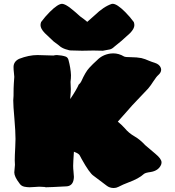

<svg xmlns="http://www.w3.org/2000/svg" viewBox="-20 -947 908 997"><path d="M570.8 29.3Q548.8 29.3 533.2 16.6Q514.6 2 495.1 -12.2Q480.5 -22.5 465.8 -34.2Q444.8 -47.9 403.8 -121.6Q399.4 -129.9 394.3 -139.6Q389.2 -149.4 369.6 -156.7L363.8 -159.2Q359.9 -103 359.9 -85.9Q359.9 -71.3 361.6 -57.1Q363.3 -43 363.8 -28.3Q362.3 16.6 328.1 20.5Q238.3 25.4 219.7 25.4Q214.8 25.4 211.4 23.9Q194.8 22.5 183.6 22.5Q171.9 22.5 160.6 23.9Q145 25.4 133.8 25.4Q121.1 25.4 106.4 22.5Q89.4 19 80.1 3.9Q54.2 -29.8 54.2 -51.8Q57.6 -87.4 57.6 -90.8Q57.6 -97.2 57.1 -102.8Q56.6 -108.4 56.6 -113.8Q56.6 -137.7 59.1 -182.1Q60.5 -211.9 60.5 -225.6Q60.5 -263.7 54.7 -332Q48.8 -397 48.8 -425.8Q48.8 -437.5 50.3 -449.2Q50.3 -494.6 51.8 -513.2Q54.2 -542 54.2 -547.9Q53.7 -559.1 52.2 -570.3Q50.3 -585 50.3 -599.6Q50.8 -627.9 79.6 -641.6Q129.9 -661.1 174.3 -661.1Q195.3 -661.1 257.3 -658.7Q266.6 -661.1 275.9 -661.1Q302.2 -659.7 320.8 -653.3Q331.5 -649.4 335.4 -636.7Q347.2 -592.8 348.6 -556.6Q348.6 -539.6 346.2 -522L347.7 -484.4Q347.7 -469.2 345.2 -442.9L344.7 -432.6Q377.9 -481.9 388.7 -507.8Q397.5 -514.6 402.3 -524.9Q423.8 -573.2 442.9 -594Q461.9 -614.7 483.9 -634.3Q511.2 -662.6 552.7 -668.9Q560.5 -669.9 567.9 -669.9Q597.2 -669.9 624 -653.8Q630.4 -649.9 663.6 -649.9Q689.5 -649.9 713.9 -645.5Q733.9 -640.6 752.9 -631.8Q768.1 -625.5 784.2 -620.6Q808.6 -612.8 815.4 -593.8Q816.9 -588.9 816.9 -585Q816.9 -570.3 801.3 -556.6Q793 -549.8 775.9 -523.9Q764.2 -504.9 749.5 -487.3Q729 -464.8 708 -443.6Q687 -422.4 667.5 -400.9Q653.3 -384.3 638.7 -368.2Q614.7 -341.8 591.8 -315.4Q610.4 -300.3 627.9 -281.2Q647.9 -256.3 680.2 -237.8Q706.1 -223.1 734.4 -192.9Q754.9 -174.8 786.9 -148.4Q818.8 -122.1 818.8 -104Q818.8 -98.1 816.4 -91.3Q802.7 -60.1 761.7 -53.7Q735.4 -50.3 727.5 -43.9Q701.2 -19.5 646.5 0.5Q619.1 10.7 594.7 23.4Q583.5 29.3 570.8 29.3ZM514.2 -683.6 465.3 -684.6Q439 -683.6 406.2 -683.6L347.2 -685.1Q339.4 -685.1 331.1 -688.5Q310.1 -693.4 294.4 -704.1Q294.4 -705.1 258.3 -731.9L212.4 -775.4Q190.4 -798.3 190.4 -816.4Q190.4 -823.7 193.4 -832.5Q213.9 -860.4 238.3 -884.8Q280.8 -927.2 302.7 -927.2Q319.8 -925.8 347.2 -903.8Q363.3 -891.6 397 -861.3Q414.1 -849.6 433.1 -833.5Q469.7 -865.2 471.2 -867.2Q518.6 -913.1 560.5 -926.8L565.4 -927.2Q587.4 -927.2 629.9 -884.8Q654.3 -860.4 674.8 -832.5Q677.7 -823.7 677.7 -816.4Q677.7 -798.3 655.8 -775.4Q605.5 -728.5 573.2 -704.1Q561.5 -692.9 550.5 -690.4Q539.6 -688 514.2 -683.6Z"/></svg>

Font: Kaph
Style: Regular
Weight: 400
Designer: GGBotNet
Foundry: f0n7.com
Version: 1.10